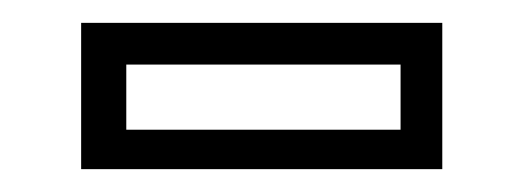

<svg xmlns="http://www.w3.org/2000/svg" viewBox="-20 -386 458 168"><path d="M51 -238V-366H367V-238ZM90.5 -272.5H330.5V-329.5H90.5Z"/></svg>

Font: Tourney Expanded
Style: Regular
Weight: 400
Width: 7
Designer: Tyler Finck
Foundry: Etcetera Type Co
Version: Version 1.010; ttfautohint (v1.8.3)